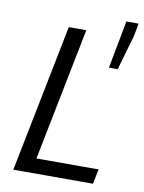

<svg xmlns="http://www.w3.org/2000/svg" viewBox="-83 -782 629 840"><g transform="rotate(10 232.0 -362.0)"><path d="M35.1 0 165.9 -656.3H243.7L126.3 -65.9H402.4L389 0ZM369.6 -512.3 409.6 -724.4H464.1L453.1 -666.8L408.5 -512.3Z"/></g></svg>

Font: Source Sans 3 VF
Style: Italic
Weight: 200
Italic angle: -11°
Designer: Paul D. Hunt
Foundry: Adobe Systems Incorporated
Version: Version 3.042;hotconv 1.0.118;makeotfexe 2.5.65603